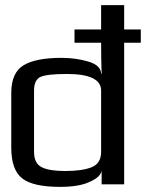

<svg xmlns="http://www.w3.org/2000/svg" viewBox="-20 -720 570 750"><path d="M220 -494Q276 -494 325 -479.5Q374 -465 375 -432H377Q375 -485 375 -553H271V-605H375V-700H465V-605H530V-553H465V0H377V-54Q374 -29 331 -10Q290 10 215 10Q109 10 67 -23Q24 -56 24 -144V-357Q24 -436 72 -465Q120 -494 220 -494ZM234 -52Q302 -52 338.5 -67Q375 -82 375 -127V-366Q375 -431 242 -431Q161 -431 137 -419Q113 -407 113 -366V-127Q113 -82 142.5 -67Q172 -52 234 -52Z"/></svg>

Font: Gamestation Display
Style: Regular
Weight: 400
Designer: Jonas Hecksher
Foundry: Jonas Hecksher, Playtypeª, e-types AS
Version: Version 1.003